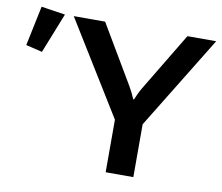

<svg xmlns="http://www.w3.org/2000/svg" viewBox="-80 -825 1063 921"><g transform="rotate(10 452.0 -364.5)"><path d="M490.7 0H625.5V-257.3L903.8 -710.9H763.7L591.8 -425.3Q583.5 -411.1 576.7 -396.7Q569.8 -382.3 564 -367.7H560.1Q554.2 -382.3 547.1 -396.7Q540 -411.1 531.7 -425.3L362.8 -710.9H210L490.7 -255.9ZM89.4 -515.6 167 -710.9 50.3 -728.5 9.8 -534.7Z"/></g></svg>

Font: Roboto Flex
Style: wght 600 wdth 140 opsz 13.0 GRAD 0.00 slnt 0.00 XTRA 468 XOPQ 96 YOPQ 79 YTLC 514 YTUC 712 YTAS 750 YTDE -203.00 YTFI 738
Weight: 600
Width: 8
Designer: Berlow after Robertson
Foundry: Google
Version: Version 3.100